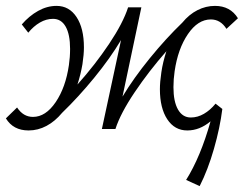

<svg xmlns="http://www.w3.org/2000/svg" viewBox="-26 -438 831 652"><path d="M782 -376 743 -340Q723 -372 690 -372Q646 -372 612 -322Q578 -272 567 -196Q563 -169 563 -142Q563 -93 578.5 -66Q594 -39 622 -39Q645 -39 666.5 -51.5Q688 -64 706 -86L729 -68Q721 -4 700.5 67.5Q680 139 652 194L606 173Q655 95 689 -26Q652 5 610 5Q567 5 542 -33Q517 -71 517 -135Q517 -160 522 -193Q527 -227 539 -264Q480 -197 431.5 -125Q383 -53 366 0H320L385 -302Q348 -240 294 -174Q240 -108 185 -55Q161 -26 132 -10.5Q103 5 71 5Q19 5 -6 -36L32 -73Q53 -41 86 -41Q129 -41 163 -91Q197 -141 208 -217Q212 -244 212 -272Q212 -321 197 -347.5Q182 -374 154 -374Q131 -374 109.5 -361.5Q88 -349 70 -327L48 -355Q73 -384 103.5 -401Q134 -418 166 -418Q209 -418 234 -380Q259 -342 259 -277Q259 -253 254 -220Q248 -185 237 -151Q297 -218 344.5 -289Q392 -360 409 -413H454L390 -110Q428 -173 482.5 -240Q537 -307 593 -361Q616 -389 644.5 -403.5Q673 -418 704 -418Q756 -418 782 -376Z"/></svg>

Font: Ysabeau Infant Semilight
Style: Italic
Weight: 300
Italic angle: -12°
Designer: Christian Thalmann (Catharsis Fonts)
Version: Version 0.003